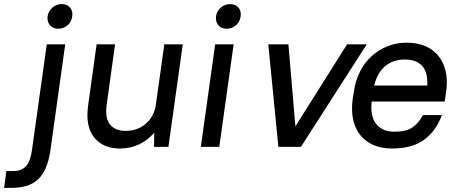

<svg xmlns="http://www.w3.org/2000/svg" viewBox="-107 -716 2234 936"><path d="M-76 118H-43Q-3 118 19 95Q41 72 49 15L121 -500H211L139 15Q132 65 117 100.5Q102 136 79 158Q56 180 22.5 190Q-11 200 -54 200H-87ZM177 -576Q151 -576 136.5 -593Q122 -610 125 -636Q129 -662 148.5 -679Q168 -696 194 -696Q220 -696 234.5 -679Q249 -662 245 -636Q242 -610 222.5 -593Q203 -576 177 -576Z M478 8Q395 8 351.5 -46.5Q308 -101 323 -205L364 -500H454L413 -205Q404 -141 429 -109.5Q454 -78 505 -78Q562 -78 602 -111.5Q642 -145 652 -199L694 -500H784L714 0H644L645 -69Q613 -32 570.5 -12Q528 8 478 8Z M942 -500H1032L962 0H872ZM998 -576Q972 -576 957.5 -593Q943 -610 946 -636Q950 -662 969.5 -679Q989 -696 1015 -696Q1041 -696 1055.5 -679Q1070 -662 1066 -636Q1063 -610 1043.5 -593Q1024 -576 998 -576Z M1201 -500H1299L1333 -100L1585 -500H1681L1360 0H1250Z M1804 8Q1754 8 1715 -8.5Q1676 -25 1650.5 -56Q1625 -87 1615 -131Q1605 -175 1612 -231L1618 -269Q1626 -324 1648.5 -368Q1671 -412 1705.5 -443Q1740 -474 1783 -491Q1826 -508 1876 -508Q1926 -508 1965.5 -491.5Q2005 -475 2030 -444Q2055 -413 2065.5 -368.5Q2076 -324 2068 -269L2061 -221H1705Q1697 -148 1727.5 -111Q1758 -74 1815 -74Q1874 -74 1904 -95Q1934 -116 1955 -155H2047Q2021 -81 1963 -36.5Q1905 8 1804 8ZM1865 -426Q1811 -426 1772 -394.5Q1733 -363 1717 -299H1976Q1979 -365 1950.5 -395.5Q1922 -426 1865 -426Z"/></svg>

Font: Retni Sans Medium
Style: Italic
Weight: 500
Italic angle: -8°
Designer: Vitaly Kuzmin
Foundry: ParaType Ltd.
Version: Version 1.00;June 10, 2019;FontCreator 11.5.0.2425 64-bit; t